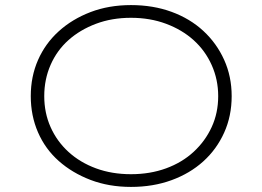

<svg xmlns="http://www.w3.org/2000/svg" viewBox="-20 -725 1032 755"><path d="M495 10Q408 10 336 -17.5Q264 -45 211 -92Q158 -139 129.5 -204.5Q101 -270 101 -347Q101 -424 129.5 -489Q158 -554 211 -602Q264 -650 336 -677.5Q408 -705 495 -705Q582 -705 654.5 -678.5Q727 -652 779.5 -603.5Q832 -555 861.5 -489.5Q891 -424 891 -347Q891 -269 861.5 -203.5Q832 -138 779.5 -90.5Q727 -43 654.5 -16.5Q582 10 495 10ZM495 -40Q570 -40 633 -63Q696 -86 741.5 -128Q787 -170 812.5 -225.5Q838 -281 838 -347Q838 -412 812.5 -469Q787 -526 741.5 -567Q696 -608 633 -631.5Q570 -655 495 -655Q420 -655 357.5 -631.5Q295 -608 249.5 -567.5Q204 -527 179 -470Q154 -413 154 -347Q154 -281 179 -225Q204 -169 249.5 -127.5Q295 -86 357.5 -63Q420 -40 495 -40Z"/></svg>

Font: Lexend Mega ExtraLight
Style: Regular
Weight: 250
Version: Version 1.007